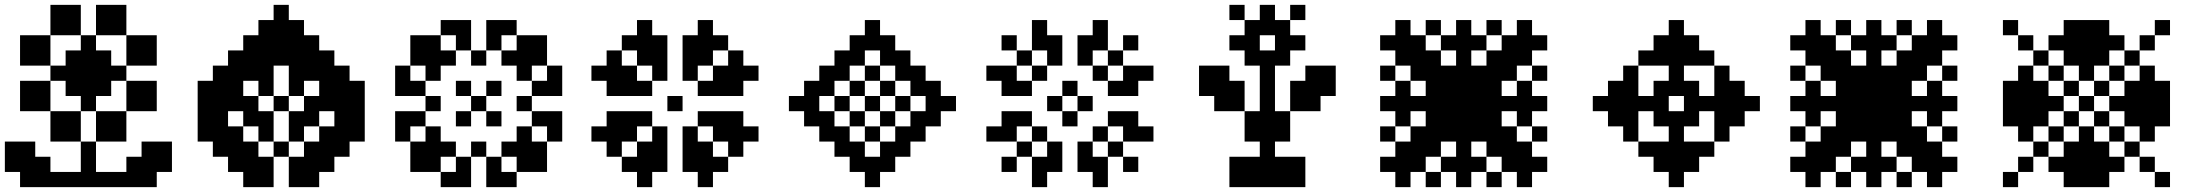

<svg xmlns="http://www.w3.org/2000/svg" viewBox="-20 -770 9011 790"><path d="M187.5 -500H250V-437.5H187.5ZM250 -562.5H312.5V-500H250ZM250 -500H312.5V-437.5H250ZM250 -437.5H312.5V-375H250ZM312.5 -625H375V-562.5H312.5ZM312.5 -562.5H375V-500H312.5ZM312.5 -500H375V-437.5H312.5ZM312.5 -437.5H375V-375H312.5ZM312.5 -375H375V-312.5H312.5ZM375 -562.5H437.5V-500H375ZM375 -500H437.5V-437.5H375ZM375 -437.5H437.5V-375H375ZM437.5 -500H500V-437.5H437.5ZM250 -687.5H312.5V-625H250ZM250 -750H312.5V-687.5H250ZM187.5 -750H250V-687.5H187.5ZM187.5 -687.5H250V-625H187.5ZM375 -687.5H437.5V-625H375ZM375 -750H437.5V-687.5H375ZM437.5 -750H500V-687.5H437.5ZM437.5 -687.5H500V-625H437.5ZM125 -562.5H187.5V-500H125ZM62.5 -562.5H125V-500H62.5ZM125 -625H187.5V-562.5H125ZM62.5 -625H125V-562.5H62.5ZM125 -437.5H187.5V-375H125ZM62.5 -437.5H125V-375H62.5ZM125 -375H187.5V-312.5H125ZM62.5 -375H125V-312.5H62.5ZM250 -312.5H312.5V-250H250ZM187.5 -312.5H250V-250H187.5ZM375 -312.5H437.5V-250H375ZM437.5 -312.5H500V-250H437.5ZM500 -562.5H562.5V-500H500ZM562.5 -562.5H625V-500H562.5ZM500 -625H562.5V-562.5H500ZM562.5 -625H625V-562.5H562.5ZM500 -437.5H562.5V-375H500ZM562.5 -437.5H625V-375H562.5ZM500 -375H562.5V-312.5H500ZM562.5 -375H625V-312.5H562.5ZM375 -250H437.5V-187.5H375ZM437.5 -250H500V-187.5H437.5ZM250 -250H312.5V-187.5H250ZM187.5 -250H250V-187.5H187.5ZM312.5 -62.5H375V0H312.5ZM250 -62.5H312.5V0H250ZM187.5 -62.5H250V0H187.5ZM125 -62.5H187.5V0H125ZM375 -62.5H437.5V0H375ZM500 -62.5H562.5V0H500ZM62.5 -125H125V-62.5H62.5ZM562.5 -125H625V-62.5H562.5ZM62.5 -187.5H125V-125H62.5ZM0 -125H62.5V-62.5H0ZM0 -187.5H62.5V-125H0ZM62.5 -62.5H125V0H62.5ZM125 -125H187.5V-62.5H125ZM562.5 -187.5H625V-125H562.5ZM625 -125H687.5V-62.5H625ZM625 -187.5H687.5V-125H625ZM500 -125H562.5V-62.5H500ZM562.5 -62.5H625V0H562.5ZM437.5 -62.5H500V0H437.5ZM312.5 -187.5H375V-125H312.5ZM312.5 -125H375V-62.5H312.5Z M1043.3 -62.5H1105.8V0H1043.3ZM1168.3 -62.5H1230.8V0H1168.3ZM980.8 -125H1043.3V-62.5H980.8ZM1043.3 -125H1105.8V-62.5H1043.3ZM1168.3 -125H1230.8V-62.5H1168.3ZM1230.8 -125H1293.3V-62.5H1230.8ZM918.3 -187.5H980.8V-125H918.3ZM980.8 -187.5H1043.3V-125H980.8ZM1293.3 -187.5H1355.8V-125H1293.3ZM1230.8 -187.5H1293.3V-125H1230.8ZM1043.3 -250H1105.8V-187.5H1043.3ZM918.3 -250H980.8V-187.5H918.3ZM855.8 -250H918.3V-187.5H855.8ZM1168.3 -250H1230.8V-187.5H1168.3ZM1293.3 -250H1355.8V-187.5H1293.3ZM1355.8 -250H1418.3V-187.5H1355.8ZM1168.3 -312.5H1230.8V-250H1168.3ZM1230.8 -312.5H1293.3V-250H1230.8ZM1355.8 -312.5H1418.3V-250H1355.8ZM1418.3 -312.5H1480.8V-250H1418.3ZM1043.3 -312.5H1105.8V-250H1043.3ZM980.8 -312.5H1043.3V-250H980.8ZM855.8 -312.5H918.3V-250H855.8ZM793.3 -312.5H855.8V-250H793.3ZM793.3 -375H855.8V-312.5H793.3ZM793.3 -437.5H855.8V-375H793.3ZM1418.3 -375H1480.8V-312.5H1418.3ZM1418.3 -437.5H1480.8V-375H1418.3ZM1043.3 -687.5H1105.8V-625H1043.3ZM980.8 -625H1043.3V-562.5H980.8ZM918.3 -562.5H980.8V-500H918.3ZM855.8 -500H918.3V-437.5H855.8ZM1168.3 -687.5H1230.8V-625H1168.3ZM1230.8 -625H1293.3V-562.5H1230.8ZM1293.3 -562.5H1355.8V-500H1293.3ZM1355.8 -500H1418.3V-437.5H1355.8ZM1043.3 -562.5H1105.8V-500H1043.3ZM1043.3 -625H1105.8V-562.5H1043.3ZM980.8 -562.5H1043.3V-500H980.8ZM980.8 -375H1043.3V-312.5H980.8ZM918.3 -437.5H980.8V-375H918.3ZM918.3 -500H980.8V-437.5H918.3ZM855.8 -437.5H918.3V-375H855.8ZM855.8 -375H918.3V-312.5H855.8ZM918.3 -375H980.8V-312.5H918.3ZM1168.3 -625H1230.8V-562.5H1168.3ZM1168.3 -562.5H1230.8V-500H1168.3ZM1168.3 -500H1230.8V-437.5H1168.3ZM1230.8 -375H1293.3V-312.5H1230.8ZM1293.3 -500H1355.8V-437.5H1293.3ZM1293.3 -437.5H1355.8V-375H1293.3ZM1293.3 -375H1355.8V-312.5H1293.3ZM1355.8 -375H1418.3V-312.5H1355.8ZM1355.8 -437.5H1418.3V-375H1355.8ZM1418.3 -250H1480.8V-187.5H1418.3ZM793.3 -250H855.8V-187.5H793.3ZM855.8 -187.5H918.3V-125H855.8ZM918.3 -125H980.8V-62.5H918.3ZM980.8 -62.5H1043.3V0H980.8ZM1230.8 -62.5H1293.3V0H1230.8ZM1293.3 -125H1355.8V-62.5H1293.3ZM1355.8 -187.5H1418.3V-125H1355.8ZM1230.8 -562.5H1293.3V-500H1230.8ZM1105.8 -187.5H1168.3V-125H1105.8ZM1105.8 -687.5H1168.3V-625H1105.8ZM1105.8 -750H1168.3V-687.5H1105.8ZM1105.8 -625H1168.3V-562.5H1105.8ZM1105.8 -562.5H1168.3V-500H1105.8ZM1043.3 -437.5H1105.8V-375H1043.3ZM980.8 -500H1043.3V-437.5H980.8ZM1043.3 -500H1105.8V-437.5H1043.3ZM1168.3 -437.5H1230.8V-375H1168.3ZM1230.8 -500H1293.3V-437.5H1230.8ZM1105.8 -375H1168.3V-312.5H1105.8Z M1918.3 -375H1980.8V-312.5H1918.3ZM1855.8 -437.5H1918.3V-375H1855.8ZM1793.3 -562.5H1855.8V-500H1793.3ZM1730.8 -500H1793.3V-437.5H1730.8ZM1855.8 -312.5H1918.3V-250H1855.8ZM1730.8 -250H1793.3V-187.5H1730.8ZM1793.3 -187.5H1855.8V-125H1793.3ZM1980.8 -312.5H2043.3V-250H1980.8ZM2043.3 -187.5H2105.8V-125H2043.3ZM2105.8 -250H2168.3V-187.5H2105.8ZM1980.8 -437.5H2043.3V-375H1980.8ZM2043.3 -562.5H2105.8V-500H2043.3ZM2105.8 -500H2168.3V-437.5H2105.8ZM1855.8 -125H1918.3V-62.5H1855.8ZM1980.8 -125H2043.3V-62.5H1980.8ZM2168.3 -437.5H2230.8V-375H2168.3ZM2168.3 -312.5H2230.8V-250H2168.3ZM2230.8 -312.5H2293.3V-250H2230.8ZM2230.8 -437.5H2293.3V-375H2230.8ZM1855.8 -687.5H1918.3V-625H1855.8ZM1855.8 -625H1918.3V-562.5H1855.8ZM1980.8 -625H2043.3V-562.5H1980.8ZM1980.8 -687.5H2043.3V-625H1980.8ZM1605.8 -437.5H1668.3V-375H1605.8ZM1668.3 -437.5H1730.8V-375H1668.3ZM1668.3 -312.5H1730.8V-250H1668.3ZM1605.8 -312.5H1668.3V-250H1605.8ZM1793.3 -687.5H1855.8V-625H1793.3ZM1730.8 -625H1793.3V-562.5H1730.8ZM1605.8 -500H1668.3V-437.5H1605.8ZM1668.3 -562.5H1730.8V-500H1668.3ZM2043.3 -687.5H2105.8V-625H2043.3ZM2105.8 -625H2168.3V-562.5H2105.8ZM2168.3 -562.5H2230.8V-500H2168.3ZM2230.8 -500H2293.3V-437.5H2230.8ZM2168.3 -187.5H2230.8V-125H2168.3ZM2230.8 -250H2293.3V-187.5H2230.8ZM2105.8 -125H2168.3V-62.5H2105.8ZM2043.3 -62.5H2105.8V0H2043.3ZM1730.8 -125H1793.3V-62.5H1730.8ZM1793.3 -62.5H1855.8V0H1793.3ZM1605.8 -250H1668.3V-187.5H1605.8ZM1668.3 -187.5H1730.8V-125H1668.3ZM1980.8 -62.5H2043.3V0H1980.8ZM1855.8 -62.5H1918.3V0H1855.8ZM1730.8 -375H1793.3V-312.5H1730.8ZM2105.8 -375H2168.3V-312.5H2105.8ZM1918.3 -562.5H1980.8V-500H1918.3ZM1918.3 -187.5H1980.8V-125H1918.3ZM1730.8 -562.5H1793.3V-500H1730.8ZM2105.8 -562.5H2168.3V-500H2105.8ZM2105.8 -187.5H2168.3V-125H2105.8ZM1730.8 -187.5H1793.3V-125H1730.8ZM1668.3 -125H1730.8V-62.5H1668.3ZM2168.3 -125H2230.8V-62.5H2168.3ZM2168.3 -625H2230.8V-562.5H2168.3ZM1668.3 -625H1730.8V-562.5H1668.3Z M2476 -437.5H2538.5V-375H2476ZM2538.5 -437.5H2601V-375H2538.5ZM2601 -437.5H2663.5V-375H2601ZM2413.5 -500H2476V-437.5H2413.5ZM2476 -500H2538.5V-437.5H2476ZM2538.5 -500H2601V-437.5H2538.5ZM2476 -562.5H2538.5V-500H2476ZM2538.5 -625H2601V-562.5H2538.5ZM2601 -625H2663.5V-562.5H2601ZM2663.5 -625H2726V-562.5H2663.5ZM2601 -687.5H2663.5V-625H2601ZM2601 -562.5H2663.5V-500H2601ZM2663.5 -562.5H2726V-500H2663.5ZM2663.5 -500H2726V-437.5H2663.5ZM2851 -687.5H2913.5V-625H2851ZM2788.5 -625H2851V-562.5H2788.5ZM2851 -625H2913.5V-562.5H2851ZM2913.5 -625H2976V-562.5H2913.5ZM2851 -562.5H2913.5V-500H2851ZM2788.5 -562.5H2851V-500H2788.5ZM2788.5 -500H2851V-437.5H2788.5ZM2851 -437.5H2913.5V-375H2851ZM2913.5 -437.5H2976V-375H2913.5ZM2913.5 -500H2976V-437.5H2913.5ZM2976 -437.5H3038.5V-375H2976ZM2976 -500H3038.5V-437.5H2976ZM2976 -562.5H3038.5V-500H2976ZM3038.5 -500H3101V-437.5H3038.5ZM2851 -312.5H2913.5V-250H2851ZM2913.5 -312.5H2976V-250H2913.5ZM2976 -312.5H3038.5V-250H2976ZM2788.5 -250H2851V-187.5H2788.5ZM2788.5 -187.5H2851V-125H2788.5ZM2788.5 -125H2851V-62.5H2788.5ZM2663.5 -250H2726V-187.5H2663.5ZM2663.5 -187.5H2726V-125H2663.5ZM2663.5 -125H2726V-62.5H2663.5ZM2601 -312.5H2663.5V-250H2601ZM2538.5 -312.5H2601V-250H2538.5ZM2476 -312.5H2538.5V-250H2476ZM2538.5 -250H2601V-187.5H2538.5ZM2601 -187.5H2663.5V-125H2601ZM2601 -125H2663.5V-62.5H2601ZM2538.5 -125H2601V-62.5H2538.5ZM2476 -250H2538.5V-187.5H2476ZM2476 -187.5H2538.5V-125H2476ZM2851 -187.5H2913.5V-125H2851ZM2913.5 -250H2976V-187.5H2913.5ZM2851 -125H2913.5V-62.5H2851ZM2913.5 -125H2976V-62.5H2913.5ZM2976 -250H3038.5V-187.5H2976ZM2976 -187.5H3038.5V-125H2976ZM2601 -62.5H2663.5V0H2601ZM2851 -62.5H2913.5V0H2851ZM3038.5 -250H3101V-187.5H3038.5ZM2413.5 -250H2476V-187.5H2413.5ZM2726 -375H2788.5V-312.5H2726Z M3226 -375H3288.5V-312.5H3226ZM3288.5 -437.5H3351V-375H3288.5ZM3288.5 -375H3351V-312.5H3288.5ZM3288.5 -312.5H3351V-250H3288.5ZM3413.5 -375H3476V-312.5H3413.5ZM3788.5 -375H3851V-312.5H3788.5ZM3663.5 -375H3726V-312.5H3663.5ZM3601 -687.5V-625H3538.5V-687.5ZM3663.5 -625V-562.5H3601V-625ZM3601 -625V-562.5H3538.5V-625ZM3538.5 -625V-562.5H3476V-625ZM3726 -562.5V-500H3663.5V-562.5ZM3663.5 -562.5V-500H3601V-562.5ZM3538.5 -562.5V-500H3476V-562.5ZM3476 -562.5V-500H3413.5V-562.5ZM3601 -500V-437.5H3538.5V-500ZM3601 0H3538.5V-62.5H3601ZM3663.5 -62.5H3601V-125H3663.5ZM3601 -62.5H3538.5V-125H3601ZM3538.5 -62.5H3476V-125H3538.5ZM3726 -125H3663.5V-187.5H3726ZM3663.5 -125H3601V-187.5H3663.5ZM3538.5 -125H3476V-187.5H3538.5ZM3476 -125H3413.5V-187.5H3476ZM3601 -187.5H3538.5V-250H3601ZM3726 -500H3788.5V-437.5H3726ZM3726 -437.5H3788.5V-375H3726ZM3726 -312.5H3788.5V-250H3726ZM3726 -250H3788.5V-187.5H3726ZM3788.5 -312.5H3851V-250H3788.5ZM3788.5 -437.5H3851V-375H3788.5ZM3851 -375H3913.5V-312.5H3851ZM3351 -500H3413.5V-437.5H3351ZM3351 -437.5H3413.5V-375H3351ZM3351 -312.5H3413.5V-250H3351ZM3351 -250H3413.5V-187.5H3351ZM3476 -437.5H3538.5V-375H3476ZM3476 -312.5H3538.5V-250H3476ZM3601 -312.5H3663.5V-250H3601ZM3601 -437.5H3663.5V-375H3601ZM3413.5 -500H3476V-437.5H3413.5ZM3663.5 -500H3726V-437.5H3663.5ZM3663.5 -250H3726V-187.5H3663.5ZM3413.5 -250H3476V-187.5H3413.5ZM3538.5 -375H3601V-312.5H3538.5Z M4288.5 -187.5H4351V-125H4288.5ZM4288.5 -125H4351V-62.5H4288.5ZM4101 -250H4163.5V-187.5H4101ZM4038.5 -250H4101V-187.5H4038.5ZM4226 -125H4288.5V-62.5H4226ZM4226 -62.5H4288.5V0H4226ZM4226 -250H4288.5V-187.5H4226ZM4163.5 -187.5H4226V-125H4163.5ZM4101 -125H4163.5V-62.5H4101ZM4163.5 -312.5H4226V-250H4163.5ZM4101 -312.5H4163.5V-250H4101ZM4476 -187.5V-125H4413.5V-187.5ZM4476 -125V-62.5H4413.5V-125ZM4663.5 -250V-187.5H4601V-250ZM4726 -250V-187.5H4663.5V-250ZM4538.5 -125V-62.5H4476V-125ZM4538.5 -62.5V0H4476V-62.5ZM4538.5 -250V-187.5H4476V-250ZM4601 -187.5V-125H4538.5V-187.5ZM4663.5 -125V-62.5H4601V-125ZM4601 -312.5V-250H4538.5V-312.5ZM4663.5 -312.5V-250H4601V-312.5ZM4288.5 -500V-562.5H4351V-500ZM4288.5 -562.5V-625H4351V-562.5ZM4101 -437.5V-500H4163.5V-437.5ZM4038.5 -437.5V-500H4101V-437.5ZM4226 -562.5V-625H4288.5V-562.5ZM4226 -625V-687.5H4288.5V-625ZM4226 -437.5V-500H4288.5V-437.5ZM4163.5 -500V-562.5H4226V-500ZM4101 -562.5V-625H4163.5V-562.5ZM4163.5 -375V-437.5H4226V-375ZM4101 -375V-437.5H4163.5V-375ZM4476 -500H4413.5V-562.5H4476ZM4476 -562.5H4413.5V-625H4476ZM4663.5 -437.5H4601V-500H4663.5ZM4726 -437.5H4663.5V-500H4726ZM4538.5 -562.5H4476V-625H4538.5ZM4538.5 -625H4476V-687.5H4538.5ZM4538.5 -437.5H4476V-500H4538.5ZM4601 -500H4538.5V-562.5H4601ZM4663.5 -562.5H4601V-625H4663.5ZM4601 -375H4538.5V-437.5H4601ZM4663.5 -375H4601V-437.5H4663.5ZM4351 -312.5H4413.5V-250H4351ZM4288.5 -375H4351V-312.5H4288.5ZM4351 -437.5H4413.5V-375H4351ZM4413.5 -375H4476V-312.5H4413.5Z M5038.5 -62.5H5101V0H5038.5ZM5101 -62.5H5163.5V0H5101ZM5163.5 -62.5H5226V0H5163.5ZM5226 -62.5H5288.5V0H5226ZM5288.5 -62.5H5351V0H5288.5ZM5163.5 -125H5226V-62.5H5163.5ZM5163.5 -187.5H5226V-125H5163.5ZM5163.5 -250H5226V-187.5H5163.5ZM5163.5 -312.5H5226V-250H5163.5ZM5163.5 -375H5226V-312.5H5163.5ZM5163.5 -437.5H5226V-375H5163.5ZM5163.5 -500H5226V-437.5H5163.5ZM5226 -562.5H5288.5V-500H5226ZM5226 -625H5288.5V-562.5H5226ZM5101 -625H5163.5V-562.5H5101ZM5101 -562.5H5163.5V-500H5101ZM5163.5 -562.5H5226V-500H5163.5ZM5101 -687.5H5163.5V-625H5101ZM5163.5 -687.5H5226V-625H5163.5ZM5226 -687.5H5288.5V-625H5226ZM5038.5 -625H5101V-562.5H5038.5ZM5288.5 -625H5351V-562.5H5288.5ZM5163.5 -750H5226V-687.5H5163.5ZM5038.5 -750H5101V-687.5H5038.5ZM5288.5 -750H5351V-687.5H5288.5ZM5101 -250H5163.5V-187.5H5101ZM5226 -250H5288.5V-187.5H5226ZM5351 -437.5H5413.5V-375H5351ZM5413.5 -437.5H5476V-375H5413.5ZM5038.5 -125H5101V-62.5H5038.5ZM5101 -125H5163.5V-62.5H5101ZM5226 -125H5288.5V-62.5H5226ZM5288.5 -125H5351V-62.5H5288.5ZM5101 -312.5H5163.5V-250H5101ZM5226 -312.5H5288.5V-250H5226ZM5038.5 -375H5101V-312.5H5038.5ZM4976 -375H5038.5V-312.5H4976ZM5038.5 -437.5H5101V-375H5038.5ZM4976 -437.5H5038.5V-375H4976ZM4976 -500H5038.5V-437.5H4976ZM4913.5 -500H4976V-437.5H4913.5ZM4913.5 -437.5H4976V-375H4913.5ZM5288.5 -375H5351V-312.5H5288.5ZM5351 -375H5413.5V-312.5H5351ZM5288.5 -437.5H5351V-375H5288.5ZM5351 -500H5413.5V-437.5H5351ZM5413.5 -500H5476V-437.5H5413.5Z M5908.7 -437.5H5971.2V-375H5908.7ZM5908.7 -375H5971.2V-312.5H5908.7ZM5971.2 -375H6033.7V-312.5H5971.2ZM5971.2 -437.5H6033.7V-375H5971.2ZM5908.7 -500H5971.2V-437.5H5908.7ZM5846.2 -437.5H5908.7V-375H5846.2ZM5846.2 -500H5908.7V-437.5H5846.2ZM5846.2 -562.5H5908.7V-500H5846.2ZM5783.7 -562.5H5846.2V-500H5783.7ZM5783.7 -500H5846.2V-437.5H5783.7ZM5783.7 -625H5846.2V-562.5H5783.7ZM5721.2 -562.5H5783.7V-500H5721.2ZM6033.7 -437.5H6096.2V-375H6033.7ZM6033.7 -375H6096.2V-312.5H6033.7ZM6033.7 -312.5H6096.2V-250H6033.7ZM5971.2 -312.5H6033.7V-250H5971.2ZM5908.7 -312.5H5971.2V-250H5908.7ZM6033.7 -500H6096.2V-437.5H6033.7ZM6096.2 -500H6158.7V-437.5H6096.2ZM6096.2 -437.5H6158.7V-375H6096.2ZM6096.2 -562.5H6158.7V-500H6096.2ZM6158.7 -562.5H6221.2V-500H6158.7ZM6158.7 -500H6221.2V-437.5H6158.7ZM6158.7 -625H6221.2V-562.5H6158.7ZM6221.2 -562.5H6283.7V-500H6221.2ZM6096.2 -312.5H6158.7V-250H6096.2ZM6033.7 -250H6096.2V-187.5H6033.7ZM6096.2 -250H6158.7V-187.5H6096.2ZM6158.7 -250H6221.2V-187.5H6158.7ZM6096.2 -187.5H6158.7V-125H6096.2ZM6158.7 -187.5H6221.2V-125H6158.7ZM6221.2 -187.5H6283.7V-125H6221.2ZM6158.7 -125H6221.2V-62.5H6158.7ZM5846.2 -312.5H5908.7V-250H5846.2ZM5846.2 -250H5908.7V-187.5H5846.2ZM5908.7 -250H5971.2V-187.5H5908.7ZM5783.7 -250H5846.2V-187.5H5783.7ZM5783.7 -187.5H5846.2V-125H5783.7ZM5846.2 -187.5H5908.7V-125H5846.2ZM5721.2 -187.5H5783.7V-125H5721.2ZM5783.7 -125H5846.2V-62.5H5783.7ZM6221.2 -625H6283.7V-562.5H6221.2ZM6283.7 -625H6346.2V-562.5H6283.7ZM6221.2 -687.5H6283.7V-625H6221.2ZM5721.2 -625H5783.7V-562.5H5721.2ZM5721.2 -687.5H5783.7V-625H5721.2ZM5658.7 -625H5721.2V-562.5H5658.7ZM5721.2 -125H5783.7V-62.5H5721.2ZM5721.2 -62.5H5783.7V0H5721.2ZM5658.7 -125H5721.2V-62.5H5658.7ZM5971.2 -687.5H6033.7V-625H5971.2ZM5971.2 -625H6033.7V-562.5H5971.2ZM5971.2 -562.5H6033.7V-500H5971.2ZM5971.2 -500H6033.7V-437.5H5971.2ZM5971.2 -250H6033.7V-187.5H5971.2ZM5971.2 -187.5H6033.7V-125H5971.2ZM5971.2 -125H6033.7V-62.5H5971.2ZM5971.2 -62.5H6033.7V0H5971.2ZM5658.7 -375H5721.2V-312.5H5658.7ZM5721.2 -375H5783.7V-312.5H5721.2ZM5783.7 -375H5846.2V-312.5H5783.7ZM5846.2 -375H5908.7V-312.5H5846.2ZM6096.2 -375H6158.7V-312.5H6096.2ZM6158.7 -375H6221.2V-312.5H6158.7ZM6221.2 -375H6283.7V-312.5H6221.2ZM6283.7 -375H6346.2V-312.5H6283.7ZM5658.7 -500H5721.2V-437.5H5658.7ZM5846.2 -687.5H5908.7V-625H5846.2ZM6096.2 -687.5H6158.7V-625H6096.2ZM6283.7 -500H6346.2V-437.5H6283.7ZM6283.7 -250H6346.2V-187.5H6283.7ZM6096.2 -62.5H6158.7V0H6096.2ZM5846.2 -62.5H5908.7V0H5846.2ZM5658.7 -250H5721.2V-187.5H5658.7ZM5721.2 -312.5H5783.7V-250H5721.2ZM5721.2 -437.5H5783.7V-375H5721.2ZM5908.7 -625H5971.2V-562.5H5908.7ZM6033.7 -625H6096.2V-562.5H6033.7ZM6221.2 -437.5H6283.7V-375H6221.2ZM6221.2 -312.5H6283.7V-250H6221.2ZM6033.7 -125H6096.2V-62.5H6033.7ZM5908.7 -125H5971.2V-62.5H5908.7ZM6283.7 -125H6346.2V-62.5H6283.7ZM6221.2 -125H6283.7V-62.5H6221.2ZM6221.2 -62.5H6283.7V0H6221.2Z M6533.7 -375H6596.2V-312.5H6533.7ZM6596.2 -437.5H6658.7V-375H6596.2ZM6596.2 -375H6658.7V-312.5H6596.2ZM6596.2 -312.5H6658.7V-250H6596.2ZM6658.7 -375H6721.2V-312.5H6658.7ZM6721.2 -375H6783.7V-312.5H6721.2ZM6783.7 -375H6846.2V-312.5H6783.7ZM6908.7 -375H6971.2V-312.5H6908.7ZM7096.2 -375H7158.7V-312.5H7096.2ZM6971.2 -375H7033.7V-312.5H6971.2ZM7033.7 -375H7096.2V-312.5H7033.7ZM6908.7 -687.5V-625H6846.2V-687.5ZM6971.2 -625V-562.5H6908.7V-625ZM6908.7 -625V-562.5H6846.2V-625ZM6846.2 -625V-562.5H6783.7V-625ZM7033.7 -562.5V-500H6971.2V-562.5ZM6971.2 -562.5V-500H6908.7V-562.5ZM6846.2 -562.5V-500H6783.7V-562.5ZM6783.7 -562.5V-500H6721.2V-562.5ZM6908.7 -562.5V-500H6846.2V-562.5ZM6908.7 -500V-437.5H6846.2V-500ZM6908.7 -437.5V-375H6846.2V-437.5ZM6908.7 0H6846.2V-62.5H6908.7ZM6971.2 -62.5H6908.7V-125H6971.2ZM6908.7 -62.5H6846.2V-125H6908.7ZM6846.2 -62.5H6783.7V-125H6846.2ZM7033.7 -125H6971.2V-187.5H7033.7ZM6971.2 -125H6908.7V-187.5H6971.2ZM6908.7 -125H6846.2V-187.5H6908.7ZM6846.2 -125H6783.7V-187.5H6846.2ZM6783.7 -125H6721.2V-187.5H6783.7ZM6908.7 -187.5H6846.2V-250H6908.7ZM6908.7 -250H6846.2V-312.5H6908.7ZM7033.7 -500H7096.2V-437.5H7033.7ZM7033.7 -437.5H7096.2V-375H7033.7ZM7033.7 -312.5H7096.2V-250H7033.7ZM7033.7 -250H7096.2V-187.5H7033.7ZM7096.2 -312.5H7158.7V-250H7096.2ZM7096.2 -437.5H7158.7V-375H7096.2ZM7158.7 -375H7221.2V-312.5H7158.7ZM6658.7 -500H6721.2V-437.5H6658.7ZM6658.7 -437.5H6721.2V-375H6658.7ZM6658.7 -312.5H6721.2V-250H6658.7ZM6658.7 -250H6721.2V-187.5H6658.7ZM6783.7 -437.5H6846.2V-375H6783.7ZM6783.7 -312.5H6846.2V-250H6783.7ZM6908.7 -312.5H6971.2V-250H6908.7ZM6908.7 -437.5H6971.2V-375H6908.7Z M7596.2 -437.5H7658.7V-375H7596.2ZM7596.2 -375H7658.7V-312.5H7596.2ZM7658.7 -375H7721.2V-312.5H7658.7ZM7658.7 -437.5H7721.2V-375H7658.7ZM7596.2 -500H7658.7V-437.5H7596.2ZM7533.7 -437.5H7596.2V-375H7533.7ZM7533.7 -500H7596.2V-437.5H7533.7ZM7533.7 -562.5H7596.2V-500H7533.7ZM7471.2 -562.5H7533.7V-500H7471.2ZM7471.2 -500H7533.7V-437.5H7471.2ZM7471.2 -625H7533.7V-562.5H7471.2ZM7408.7 -562.5H7471.2V-500H7408.7ZM7721.2 -437.5H7783.7V-375H7721.2ZM7721.2 -375H7783.7V-312.5H7721.2ZM7721.2 -312.5H7783.7V-250H7721.2ZM7658.7 -312.5H7721.2V-250H7658.7ZM7596.2 -312.5H7658.7V-250H7596.2ZM7721.2 -500H7783.7V-437.5H7721.2ZM7783.7 -500H7846.2V-437.5H7783.7ZM7783.7 -437.5H7846.2V-375H7783.7ZM7783.7 -562.5H7846.2V-500H7783.7ZM7846.2 -562.5H7908.7V-500H7846.2ZM7846.2 -500H7908.7V-437.5H7846.2ZM7846.2 -625H7908.7V-562.5H7846.2ZM7908.7 -562.5H7971.2V-500H7908.7ZM7783.7 -312.5H7846.2V-250H7783.7ZM7721.2 -250H7783.7V-187.5H7721.2ZM7783.7 -250H7846.2V-187.5H7783.7ZM7846.2 -250H7908.7V-187.5H7846.2ZM7783.7 -187.5H7846.2V-125H7783.7ZM7846.2 -187.5H7908.7V-125H7846.2ZM7908.7 -187.5H7971.2V-125H7908.7ZM7846.2 -125H7908.7V-62.5H7846.2ZM7533.7 -312.5H7596.2V-250H7533.7ZM7533.7 -250H7596.2V-187.5H7533.7ZM7596.2 -250H7658.7V-187.5H7596.2ZM7471.2 -250H7533.7V-187.5H7471.2ZM7471.2 -187.5H7533.7V-125H7471.2ZM7533.7 -187.5H7596.2V-125H7533.7ZM7408.7 -187.5H7471.2V-125H7408.7ZM7471.2 -125H7533.7V-62.5H7471.2ZM7908.7 -625H7971.2V-562.5H7908.7ZM7971.2 -625H8033.7V-562.5H7971.2ZM7908.7 -687.5H7971.2V-625H7908.7ZM7408.7 -625H7471.2V-562.5H7408.7ZM7408.7 -687.5H7471.2V-625H7408.7ZM7346.2 -625H7408.7V-562.5H7346.2ZM7408.7 -125H7471.2V-62.5H7408.7ZM7408.7 -62.5H7471.2V0H7408.7ZM7346.2 -125H7408.7V-62.5H7346.2ZM7658.7 -687.5H7721.2V-625H7658.7ZM7658.7 -625H7721.2V-562.5H7658.7ZM7658.7 -562.5H7721.2V-500H7658.7ZM7658.7 -500H7721.2V-437.5H7658.7ZM7658.7 -250H7721.2V-187.5H7658.7ZM7658.7 -187.5H7721.2V-125H7658.7ZM7658.7 -125H7721.2V-62.5H7658.7ZM7658.7 -62.5H7721.2V0H7658.7ZM7346.2 -375H7408.7V-312.5H7346.2ZM7408.7 -375H7471.2V-312.5H7408.7ZM7471.2 -375H7533.7V-312.5H7471.2ZM7533.7 -375H7596.2V-312.5H7533.7ZM7783.7 -375H7846.2V-312.5H7783.7ZM7846.2 -375H7908.7V-312.5H7846.2ZM7908.7 -375H7971.2V-312.5H7908.7ZM7971.2 -375H8033.7V-312.5H7971.2ZM7346.2 -500H7408.7V-437.5H7346.2ZM7533.7 -687.5H7596.2V-625H7533.7ZM7783.7 -687.5H7846.2V-625H7783.7ZM7971.2 -500H8033.7V-437.5H7971.2ZM7971.2 -250H8033.7V-187.5H7971.2ZM7783.7 -62.5H7846.2V0H7783.7ZM7533.7 -62.5H7596.2V0H7533.7ZM7346.2 -250H7408.7V-187.5H7346.2ZM7408.7 -312.5H7471.2V-250H7408.7ZM7408.7 -437.5H7471.2V-375H7408.7ZM7596.2 -625H7658.7V-562.5H7596.2ZM7721.2 -625H7783.7V-562.5H7721.2ZM7908.7 -437.5H7971.2V-375H7908.7ZM7908.7 -312.5H7971.2V-250H7908.7ZM7721.2 -125H7783.7V-62.5H7721.2ZM7596.2 -125H7658.7V-62.5H7596.2ZM7971.2 -125H8033.7V-62.5H7971.2ZM7908.7 -125H7971.2V-62.5H7908.7ZM7908.7 -62.5H7971.2V0H7908.7Z M8221.2 -62.5H8283.7V0H8221.2ZM8283.7 -125H8346.2V-62.5H8283.7ZM8346.2 -187.5H8408.7V-125H8346.2ZM8408.7 -250H8471.2V-187.5H8408.7ZM8471.2 -312.5H8533.7V-250H8471.2ZM8533.7 -375H8596.2V-312.5H8533.7ZM8596.2 -437.5H8658.7V-375H8596.2ZM8658.7 -500H8721.2V-437.5H8658.7ZM8721.2 -562.5H8783.7V-500H8721.2ZM8783.7 -625H8846.2V-562.5H8783.7ZM8846.2 -687.5H8908.7V-625H8846.2ZM8221.2 -687.5H8283.7V-625H8221.2ZM8283.7 -625H8346.2V-562.5H8283.7ZM8346.2 -562.5H8408.7V-500H8346.2ZM8408.7 -500H8471.2V-437.5H8408.7ZM8471.2 -437.5H8533.7V-375H8471.2ZM8596.2 -312.5H8658.7V-250H8596.2ZM8658.7 -250H8721.2V-187.5H8658.7ZM8721.2 -187.5H8783.7V-125H8721.2ZM8783.7 -125H8846.2V-62.5H8783.7ZM8846.2 -62.5H8908.7V0H8846.2ZM8658.7 -375H8721.2V-312.5H8658.7ZM8721.2 -375H8783.7V-312.5H8721.2ZM8721.2 -437.5H8783.7V-375H8721.2ZM8721.2 -312.5H8783.7V-250H8721.2ZM8783.7 -312.5H8846.2V-250H8783.7ZM8783.7 -250H8846.2V-187.5H8783.7ZM8783.7 -375H8846.2V-312.5H8783.7ZM8783.7 -437.5H8846.2V-375H8783.7ZM8783.7 -500H8846.2V-437.5H8783.7ZM8846.2 -437.5H8908.7V-375H8846.2ZM8846.2 -375H8908.7V-312.5H8846.2ZM8846.2 -312.5H8908.7V-250H8846.2ZM8533.7 -500H8596.2V-437.5H8533.7ZM8533.7 -562.5H8596.2V-500H8533.7ZM8596.2 -562.5H8658.7V-500H8596.2ZM8471.2 -562.5H8533.7V-500H8471.2ZM8471.2 -625H8533.7V-562.5H8471.2ZM8408.7 -625H8471.2V-562.5H8408.7ZM8533.7 -625H8596.2V-562.5H8533.7ZM8596.2 -625H8658.7V-562.5H8596.2ZM8658.7 -625H8721.2V-562.5H8658.7ZM8596.2 -687.5H8658.7V-625H8596.2ZM8533.7 -687.5H8596.2V-625H8533.7ZM8471.2 -687.5H8533.7V-625H8471.2ZM8533.7 -250H8596.2V-187.5H8533.7ZM8533.7 -187.5H8596.2V-125H8533.7ZM8596.2 -187.5H8658.7V-125H8596.2ZM8471.2 -187.5H8533.7V-125H8471.2ZM8471.2 -125H8533.7V-62.5H8471.2ZM8533.7 -125H8596.2V-62.5H8533.7ZM8596.2 -125H8658.7V-62.5H8596.2ZM8658.7 -125H8721.2V-62.5H8658.7ZM8408.7 -125H8471.2V-62.5H8408.7ZM8471.2 -62.5H8533.7V0H8471.2ZM8596.2 -62.5H8658.7V0H8596.2ZM8533.7 -62.5H8596.2V0H8533.7ZM8408.7 -375H8471.2V-312.5H8408.7ZM8346.2 -375H8408.7V-312.5H8346.2ZM8346.2 -437.5H8408.7V-375H8346.2ZM8346.2 -312.5H8408.7V-250H8346.2ZM8283.7 -312.5H8346.2V-250H8283.7ZM8283.7 -375H8346.2V-312.5H8283.7ZM8283.7 -437.5H8346.2V-375H8283.7ZM8283.7 -500H8346.2V-437.5H8283.7ZM8283.7 -250H8346.2V-187.5H8283.7ZM8221.2 -312.5H8283.7V-250H8221.2ZM8221.2 -375H8283.7V-312.5H8221.2ZM8221.2 -437.5H8283.7V-375H8221.2Z"/></svg>

Font: Yarndings 12
Style: Regular
Weight: 400
Designer: Sarah Cadigan-Fried
Version: Version 1.000; ttfautohint (v1.8.4.7-5d5b)